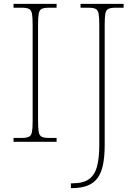

<svg xmlns="http://www.w3.org/2000/svg" viewBox="-20 -734 708 994"><path d="M50 0V-20H93Q118 -20 130 -26Q142 -32 145.5 -51Q149 -70 149 -108V-606Q149 -645 145.5 -663.5Q142 -682 130 -688Q118 -694 93 -694H50V-714H273V-694H233Q208 -694 196 -688Q184 -682 180.5 -663.5Q177 -645 177 -606V-108Q177 -70 180.5 -51Q184 -32 196 -26Q208 -20 233 -20H273V0ZM347 240V215H355Q410 215 440 194Q470 173 482 129Q494 85 494 17V-606Q494 -645 490.5 -663.5Q487 -682 475 -688Q463 -694 438 -694H397V-714H620V-694H578Q553 -694 541 -688Q529 -682 525.5 -663.5Q522 -645 522 -606V16Q522 75 513.5 117.5Q505 160 485.5 187Q466 214 433 227Q400 240 350 240Z"/></svg>

Font: Noto Serif Tibetan Thin
Style: Regular
Weight: 250
Version: Version 2.103